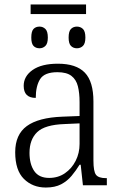

<svg xmlns="http://www.w3.org/2000/svg" viewBox="-20 -829 541 859"><path d="M117 -766V-809H365V-766ZM157 -613Q140 -613 130 -623.5Q120 -634 120 -661Q120 -689 130 -699.5Q140 -710 157 -710Q172 -710 183 -699.5Q194 -689 194 -661Q194 -634 183 -623.5Q172 -613 157 -613ZM324 -613Q308 -613 297.5 -623.5Q287 -634 287 -661Q287 -689 297.5 -699.5Q308 -710 324 -710Q340 -710 351 -699.5Q362 -689 362 -661Q362 -634 351 -623.5Q340 -613 324 -613ZM185 10Q126 10 87 -28.5Q48 -67 48 -148Q48 -227 100 -265Q152 -303 259 -307L336 -310V-372Q336 -413 328.5 -443Q321 -473 299.5 -489.5Q278 -506 237 -506Q179 -506 159.5 -475Q140 -444 140 -391Q86 -391 86 -445Q86 -488 126 -516Q166 -544 239 -544Q321 -544 359.5 -504Q398 -464 398 -375V-111Q398 -62 409.5 -47Q421 -32 454 -32H458V0H351L341 -92H336Q320 -66 300.5 -42.5Q281 -19 253.5 -4.5Q226 10 185 10ZM200 -33Q240 -33 270.5 -54Q301 -75 318.5 -109.5Q336 -144 336 -185V-277L269 -274Q181 -271 146.5 -238Q112 -205 112 -145Q112 -95 133 -64Q154 -33 200 -33Z"/></svg>

Font: Noto Serif SemiCondensed Light
Style: Regular
Weight: 300
Width: 4
Designer: Monotype Design Team
Foundry: Monotype Imaging Inc.
Version: Version 2.013